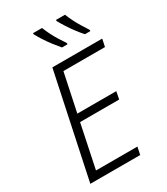

<svg xmlns="http://www.w3.org/2000/svg" viewBox="-228 -1046 994 1144"><g transform="rotate(-30 268.5 -474.0)"><path d="M43 0 194 -714H537L526 -662H240L185 -401H453L443 -349H174L112 -52H397L386 0ZM461 -788Q442 -809 422 -835.5Q402 -862 384 -890Q366 -918 354 -940V-948H416Q425 -925 438.5 -897.5Q452 -870 468 -844.5Q484 -819 498 -797V-788ZM303 -788Q285 -809 264.5 -835.5Q244 -862 226 -890Q208 -918 196 -940V-948H258Q267 -925 280.5 -897.5Q294 -870 310 -844.5Q326 -819 341 -797V-788Z"/></g></svg>

Font: Noto Sans Display Light
Style: Italic
Weight: 300
Italic angle: -12°
Designer: Monotype Design Team
Foundry: Monotype Imaging Inc.
Version: Version 2.003